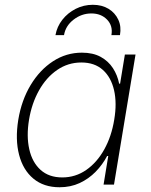

<svg xmlns="http://www.w3.org/2000/svg" viewBox="-20 -770 628 801"><path d="M228.5 11.2Q162.6 11.2 119.4 -24.7Q76.2 -60.5 59.6 -124.3Q43 -188 56.2 -270Q69.8 -352.1 107.9 -415.3Q146 -478.5 201.2 -514.4Q256.3 -550.3 321.8 -550.3Q368.2 -550.3 400.1 -532.7Q432.1 -515.1 451.2 -485.6Q470.2 -456.1 477.1 -420.9H481L501 -542.5H545.4L455.6 0H412.1L431.6 -119.1H426.8Q408.2 -83.5 379.2 -53.7Q350.1 -23.9 312.3 -6.3Q274.4 11.2 228.5 11.2ZM239.7 -29.8Q294.9 -29.8 339.8 -61Q384.8 -92.3 415 -146.7Q445.3 -201.2 456.5 -270.5Q468.3 -339.8 455.8 -393.8Q443.4 -447.8 408.9 -478.5Q374.5 -509.3 319.3 -509.3Q263.7 -509.3 218.3 -478Q172.9 -446.8 142.6 -392.6Q112.3 -338.4 101.1 -270.5Q89.8 -202.1 102.1 -147.5Q114.3 -92.8 149.2 -61.3Q184.1 -29.8 239.7 -29.8ZM367.2 -750Q405.3 -750 432.9 -733.2Q460.4 -716.3 473.6 -687.7Q486.8 -659.2 480.5 -623.5H444.8Q451.7 -662.1 426.8 -688Q401.9 -713.9 361.3 -713.9Q320.3 -713.9 286.9 -688Q253.4 -662.1 247.1 -623.5H211.4Q217.8 -659.2 240.2 -687.7Q262.7 -716.3 295.9 -733.2Q329.1 -750 367.2 -750Z"/></svg>

Font: Inter 16pt ExtraLight
Style: Italic
Weight: 250
Italic angle: -9.3988°
Version: Version 4.001;git-66647c0bb